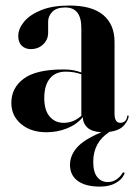

<svg xmlns="http://www.w3.org/2000/svg" viewBox="-20 -469 495 694"><path d="M21 -97Q21 -151.5 66 -184.8Q111 -218 209 -218Q230 -218 245.5 -215Q261 -212 274 -207V-368Q274 -442 216 -442Q184.5 -442 169.2 -426.5Q154 -411 154 -391V-350.5Q154 -326 136.2 -308.8Q118.5 -291.5 91 -291.5Q71.5 -291.5 58.8 -303.5Q46 -315.5 46 -339Q46 -365 67 -390.5Q88 -416 129 -432.5Q170 -449 230.5 -449Q312.5 -449 353.2 -414.8Q394 -380.5 394 -317.5V-58Q394 -25 415 -25Q424 -25 431 -30.5Q438 -36 440 -49Q440 -52 442.5 -52Q445 -52 445 -49Q445 -36.5 429.2 -17Q413.5 2.5 376 7.5Q317 45.5 317 115.5Q317 153 331.5 171Q346 189 369.5 189Q386.5 189 400.5 179.8Q414.5 170.5 422 157.5Q424.5 153 428.5 154.5Q431.5 156.5 428.5 162Q420.5 180 397.8 192.8Q375 205.5 341 205.5Q289.5 205.5 261.2 185Q233 164.5 233 126.5Q233 93.5 258 64.5Q283 35.5 346.5 9Q311.5 7 295.5 -8.2Q279.5 -23.5 279.5 -45.5Q256.5 -18.5 221.8 -4.8Q187 9 148 9Q91.5 9 56.2 -20.8Q21 -50.5 21 -97ZM140 -114.5Q140 -70.5 159.5 -47.8Q179 -25 210 -25Q246 -25 274 -50.5V-200.5Q247.5 -210 218 -210Q180 -210 160 -185Q140 -160 140 -114.5Z"/></svg>

Font: Fraunces 144pt S000 SemiBold
Style: Regular
Weight: 600
Version: Version 1.000; ttfautohint (v1.8.3)